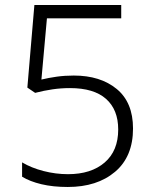

<svg xmlns="http://www.w3.org/2000/svg" viewBox="-20 -734 612 765"><path d="M250 11Q191 11 145 0Q99 -11 68 -30V-87Q105 -65 153.5 -52.5Q202 -40 251 -40Q343 -40 397 -86.5Q451 -133 451 -218Q451 -297 402.5 -340Q354 -383 259 -383Q223 -383 189 -378Q155 -373 120 -364L89 -385L117 -714H463V-661H167L145 -417Q174 -424 206 -428.5Q238 -433 274 -433Q380 -433 445 -379.5Q510 -326 510 -222Q510 -110 438.5 -49.5Q367 11 250 11Z"/></svg>

Font: Noto Sans Tamil Light
Style: Regular
Weight: 300
Designer: Jelle Bosma - Monotype Design Team
Foundry: Monotype Imaging Inc.
Version: Version 2.004; ttfautohint (v1.8.4.7-5d5b)